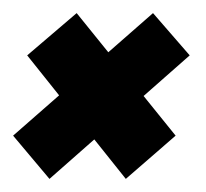

<svg xmlns="http://www.w3.org/2000/svg" viewBox="-26 -385 315 293"><path d="M166 -112 242 -178 91 -365 15.5 -300.5ZM49.5 -112 263.5 -300.5 207.5 -365 -6 -178Z"/></svg>

Font: Anybody Condensed
Style: Bold Italic
Weight: 700
Width: 3
Italic angle: -10°
Version: Version 1.113;gftools[0.9.25]